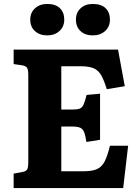

<svg xmlns="http://www.w3.org/2000/svg" viewBox="-20 -951 705 971"><path d="M49 0V-73L92 -81Q111 -84 117 -93.5Q123 -103 123 -132V-573Q123 -599 116.5 -608.5Q110 -618 90 -621L49 -627V-700H577L611 -515L520 -500Q506 -546 491.5 -571Q477 -596 453 -606Q429 -616 387 -616H290V-397H347Q371 -397 383.5 -402Q396 -407 403 -423Q410 -439 418 -471L486 -477V-244L417 -233Q412 -266 405.5 -282.5Q399 -299 385.5 -305Q372 -311 346 -311H290V-85H405Q448 -85 472 -96.5Q496 -108 510 -136Q524 -164 536 -214H628L603 0ZM449 -772Q411 -772 387.5 -793.5Q364 -815 364 -852Q364 -887 387.5 -909Q411 -931 449 -931Q492 -931 514 -909.5Q536 -888 536 -852Q536 -816 511.5 -794Q487 -772 449 -772ZM219 -772Q181 -772 157 -793.5Q133 -815 133 -852Q133 -887 157 -909Q181 -931 219 -931Q261 -931 283 -909.5Q305 -888 305 -852Q305 -816 280.5 -794Q256 -772 219 -772Z"/></svg>

Font: Literata
Style: Bold
Weight: 700
Designer: Latin by Veronika Burian and Jose Scaglione. Greek by Irene Vlachou. Cyrillic by Vera Evstafieva.
Foundry: TypeTogether
Version: Version 3.103; ttfautohint (v1.8.4.7-5d5b);gftools[0.9.29]